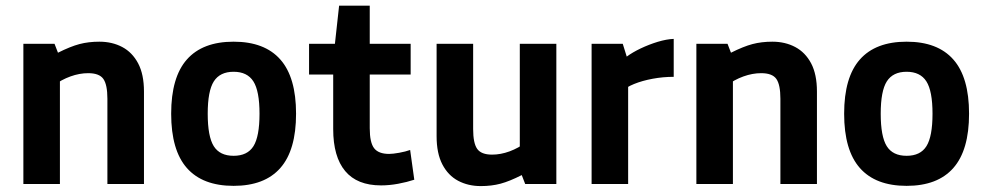

<svg xmlns="http://www.w3.org/2000/svg" viewBox="-20 -644 3453 672"><path d="M61.8 0V-490.8H170.8L182.9 -459.5Q226.3 -481.3 258 -489.7Q289.8 -498.1 327.7 -498.1Q372.6 -498.1 407.9 -479.4Q443.1 -460.7 463.5 -422.2Q483.9 -383.6 483.9 -323.7V0H355.9V-298.4Q355.9 -347.6 341.7 -367.8Q327.5 -387.9 288.6 -387.9Q258.2 -387.9 226.6 -376.5Q195 -365.1 166.7 -344.2L189.7 -422.7V0Z M797.6 6.5Q689.2 6.5 634.1 -55.9Q579.1 -118.3 579.1 -246Q579.1 -373.6 634.1 -435.8Q689.2 -498.1 797.6 -498.1Q906.1 -498.1 961.1 -435.8Q1016.2 -373.6 1016.2 -246Q1016.2 -118.3 961.1 -55.9Q906.1 6.5 797.6 6.5ZM797.6 -98.7Q846 -98.7 867.2 -132.5Q888.3 -166.3 888.3 -246Q888.3 -325.6 866.8 -359.2Q845.4 -392.8 797.6 -392.8Q749.9 -392.8 728.4 -359.2Q707 -325.6 707 -246Q707 -166.3 728.1 -132.5Q749.3 -98.7 797.6 -98.7Z M1313.8 4.9Q1229.9 4.9 1188.1 -45.3Q1146.2 -95.5 1146.2 -192.2V-433.2L1200.9 -383.1H1061.7V-490.8H1202.8L1146.2 -436.1L1166.9 -624.2H1274.1V-436.1L1219.4 -490.8H1417.3V-383.1H1219.4L1274.1 -433.2V-195.2Q1274.1 -144.8 1289.6 -125Q1305 -105.3 1341.9 -105.3Q1354.9 -105.3 1377.3 -109.3Q1399.7 -113.4 1415.5 -119.1L1430 -15Q1404.3 -6.5 1373.5 -0.8Q1342.7 4.9 1313.8 4.9Z M1662.8 7.3Q1618.5 7.3 1583.4 -11.3Q1548.3 -30 1528.2 -68.7Q1508.1 -107.5 1508.1 -167V-490.8H1636V-192.4Q1636 -143.1 1650.1 -123Q1664.3 -102.8 1702.3 -102.8Q1732.3 -102.8 1763.5 -114.2Q1794.7 -125.7 1822.3 -146.6L1799.3 -68.1V-490.8H1927.2V0H1818.2L1806.1 -31.2Q1763.2 -9.4 1731.9 -1.1Q1700.5 7.3 1662.8 7.3Z M2050.6 0V-490.8H2159.6L2173.6 -445.9Q2193.6 -460.7 2222.4 -474.5Q2251.3 -488.2 2282 -497.6Q2312.8 -506.9 2338 -507.9V-375.1Q2300.7 -375.1 2264.4 -368.4Q2228.1 -361.7 2199.2 -350Q2170.3 -338.3 2154.8 -322.5L2178.5 -389.2V0Z M2417.3 0V-490.8H2526.3L2538.4 -459.5Q2581.8 -481.3 2613.5 -489.7Q2645.3 -498.1 2683.2 -498.1Q2728.1 -498.1 2763.3 -479.4Q2798.6 -460.7 2819 -422.2Q2839.3 -383.6 2839.3 -323.7V0H2711.4V-298.4Q2711.4 -347.6 2697.2 -367.8Q2683 -387.9 2644.1 -387.9Q2613.7 -387.9 2582 -376.5Q2550.4 -365.1 2522.2 -344.2L2545.2 -422.7V0Z M3153.1 6.5Q3044.7 6.5 2989.6 -55.9Q2934.5 -118.3 2934.5 -246Q2934.5 -373.6 2989.6 -435.8Q3044.7 -498.1 3153.1 -498.1Q3261.6 -498.1 3316.6 -435.8Q3371.7 -373.6 3371.7 -246Q3371.7 -118.3 3316.6 -55.9Q3261.6 6.5 3153.1 6.5ZM3153.1 -98.7Q3201.5 -98.7 3222.6 -132.5Q3243.8 -166.3 3243.8 -246Q3243.8 -325.6 3222.3 -359.2Q3200.8 -392.8 3153.1 -392.8Q3105.4 -392.8 3083.9 -359.2Q3062.5 -325.6 3062.5 -246Q3062.5 -166.3 3083.6 -132.5Q3104.7 -98.7 3153.1 -98.7Z"/></svg>

Font: Anaheim
Style: Regular
Weight: 400
Designer: Vernon Adams
Foundry: Vernon Adams
Version: Version 2.001